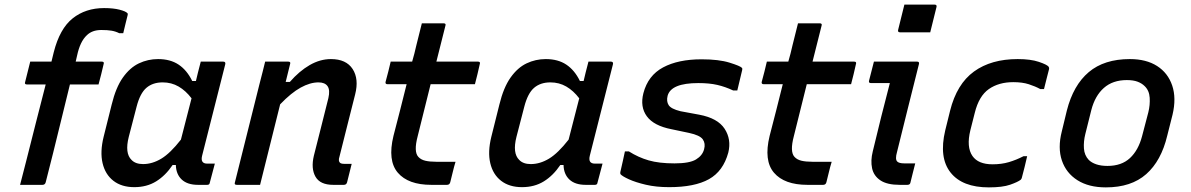

<svg xmlns="http://www.w3.org/2000/svg" viewBox="-20 -801 5160 832"><path d="M178 -11Q175 0 164 0H67Q74 -25 80 -50.5Q86 -76 93 -101Q116 -192 136.5 -273Q157 -354 178 -435H97Q85 -435 89 -446Q95 -469 100 -490Q105 -511 111 -534H203Q208 -555 213 -575Q239 -677 295 -721.5Q351 -766 431 -766Q471 -766 498 -759Q525 -752 532 -744Q535 -741 533 -735Q528 -715 523.5 -696.5Q519 -678 514 -657H497Q481 -665 463.5 -668Q446 -671 419 -671Q379 -671 356 -648Q327 -621 314 -560Q311 -548 308 -534H421Q433 -534 429 -523Q424 -500 418.5 -479Q413 -458 407 -435H283Q265 -363 246.5 -286Q228 -209 210 -137.5Q192 -66 178 -11Z M665 -545Q718 -545 754 -521Q790 -497 813 -450H829Q833 -468 838 -487.5Q843 -507 850 -534H947Q959 -534 956 -522Q931 -423 905 -320.5Q879 -218 856 -127Q847 -92 878 -92H911Q906 -72 900 -50.5Q894 -29 889 -9Q888 0 878 0H838Q792 0 767.5 -23Q743 -46 742 -86H728Q697 -40 656.5 -15Q616 10 562 10Q507 10 471.5 -17.5Q436 -45 424.5 -94Q413 -143 429 -208L464 -348Q482 -422 512.5 -465Q543 -508 582 -526.5Q621 -545 665 -545ZM550 -108Q567 -90 600 -90Q640 -90 679 -113.5Q718 -137 764 -196Q776 -241 787 -285.5Q798 -330 810 -375Q785 -408 754 -426Q723 -444 685 -444Q642 -444 614.5 -420.5Q587 -397 572 -339L538 -208Q520 -137 550 -108Z M1129 -534H1229Q1241 -534 1237 -523Q1232 -504 1227.5 -484.5Q1223 -465 1218 -446H1236Q1277 -493 1322 -519Q1367 -545 1414 -545Q1480 -545 1508 -502Q1536 -459 1519 -392Q1502 -323 1485 -257.5Q1468 -192 1451 -122Q1445 -104 1453 -96Q1458 -91 1472 -91H1504Q1499 -71 1494 -51Q1489 -31 1484 -11Q1481 0 1470 0H1424Q1367 0 1347 -35.5Q1327 -71 1340 -126Q1357 -191 1371.5 -250.5Q1386 -310 1403 -376Q1411 -411 1399.5 -427.5Q1388 -444 1360 -444Q1324 -444 1283 -421.5Q1242 -399 1194 -349Q1172 -262 1150.5 -174.5Q1129 -87 1107 0H1006Q994 0 998 -11Q1024 -117 1051 -223Q1078 -329 1104 -435Q1112 -466 1118.5 -491.5Q1125 -517 1129 -534Z M1954 -100Q1947 -77 1942 -55.5Q1937 -34 1931 -11Q1928 0 1917 0H1849Q1749 0 1704 -52.5Q1659 -105 1685 -212Q1700 -269 1714 -324.5Q1728 -380 1742 -436H1660Q1648 -436 1651 -447Q1657 -470 1662.5 -490.5Q1668 -511 1673 -534H1766Q1771 -551 1775.5 -568.5Q1780 -586 1784 -604L1808 -700H1902Q1914 -700 1910 -689Q1900 -650 1890.5 -611.5Q1881 -573 1871 -534H2051Q2063 -534 2059 -523Q2054 -500 2049 -479.5Q2044 -459 2038 -436H1846Q1832 -380 1818 -323.5Q1804 -267 1790 -211Q1772 -143 1793 -121Q1804 -109 1823 -104.5Q1842 -100 1870 -100Z M2345 -545Q2398 -545 2434 -521Q2470 -497 2493 -450H2509Q2513 -468 2518 -487.5Q2523 -507 2530 -534H2627Q2639 -534 2636 -522Q2611 -423 2585 -320.5Q2559 -218 2536 -127Q2527 -92 2558 -92H2591Q2586 -72 2580 -50.5Q2574 -29 2569 -9Q2568 0 2558 0H2518Q2472 0 2447.5 -23Q2423 -46 2422 -86H2408Q2377 -40 2336.5 -15Q2296 10 2242 10Q2187 10 2151.5 -17.5Q2116 -45 2104.5 -94Q2093 -143 2109 -208L2144 -348Q2162 -422 2192.5 -465Q2223 -508 2262 -526.5Q2301 -545 2345 -545ZM2230 -108Q2247 -90 2280 -90Q2320 -90 2359 -113.5Q2398 -137 2444 -196Q2456 -241 2467 -285.5Q2478 -330 2490 -375Q2465 -408 2434 -426Q2403 -444 2365 -444Q2322 -444 2294.5 -420.5Q2267 -397 2252 -339L2218 -208Q2200 -137 2230 -108Z M2903 -93Q2968 -93 2996 -110Q3024 -127 3031 -154Q3038 -179 3025.5 -197Q3013 -215 2966 -225L2890 -241Q2813 -256 2783 -297Q2753 -338 2768 -397Q2788 -474 2853.5 -509Q2919 -544 3020 -544Q3095 -544 3141.5 -529.5Q3188 -515 3195 -507Q3198 -503 3196 -497Q3191 -474 3185.5 -453Q3180 -432 3175 -409H3157Q3123 -425 3088.5 -433Q3054 -441 3006 -441Q2888 -441 2873 -386Q2867 -362 2877.5 -345.5Q2888 -329 2929 -319L3010 -304Q3090 -289 3120 -243Q3150 -197 3136 -140Q3114 -59 3052 -24.5Q2990 10 2880 10Q2823 10 2778.5 -0.5Q2734 -11 2705.5 -24Q2677 -37 2669 -46Q2667 -50 2668 -55Q2674 -82 2679 -103.5Q2684 -125 2688 -145H2705Q2746 -119 2791 -106Q2836 -93 2903 -93Z M3584 -100Q3577 -77 3572 -55.5Q3567 -34 3561 -11Q3558 0 3547 0H3479Q3379 0 3334 -52.5Q3289 -105 3315 -212Q3330 -269 3344 -324.5Q3358 -380 3372 -436H3290Q3278 -436 3281 -447Q3287 -470 3292.5 -490.5Q3298 -511 3303 -534H3396Q3401 -551 3405.5 -568.5Q3410 -586 3414 -604L3438 -700H3532Q3544 -700 3540 -689Q3530 -650 3520.5 -611.5Q3511 -573 3501 -534H3681Q3693 -534 3689 -523Q3684 -500 3679 -479.5Q3674 -459 3668 -436H3476Q3462 -380 3448 -323.5Q3434 -267 3420 -211Q3402 -143 3423 -121Q3434 -109 3453 -104.5Q3472 -100 3500 -100Z M3767 -534H3954Q3965 -534 3962 -523Q3938 -428 3914.5 -333.5Q3891 -239 3867 -142Q3858 -111 3868 -101Q3876 -93 3899 -93H3946Q3941 -73 3935.5 -51.5Q3930 -30 3925 -9Q3923 0 3912 0H3879Q3824 0 3795 -19.5Q3766 -39 3759 -72Q3752 -105 3762 -145Q3780 -221 3798.5 -294.5Q3817 -368 3836 -441H3754Q3743 -441 3746 -452Q3751 -472 3756.5 -493Q3762 -514 3767 -534ZM3899 -781H4030Q4041 -781 4038 -770L4011 -661H3880Q3869 -661 3872 -672Z M4390 -545Q4446 -545 4481.5 -533Q4517 -521 4524 -512Q4527 -507 4526 -502Q4520 -480 4515 -459Q4510 -438 4504 -415H4488Q4466 -427 4438 -436Q4410 -445 4371 -445Q4308 -445 4265 -415Q4222 -385 4204 -312L4185 -237Q4167 -164 4194 -125Q4219 -89 4281 -89Q4320 -89 4352 -98.5Q4384 -108 4415 -124H4431Q4426 -102 4420 -77.5Q4414 -53 4408 -31Q4407 -26 4403 -22Q4390 -12 4357 -0.5Q4324 11 4265 11Q4150 11 4099 -53.5Q4048 -118 4076 -236L4097 -321Q4126 -437 4200.5 -491Q4275 -545 4390 -545Z M4876 -545Q4947 -545 4994 -515Q5041 -485 5059.5 -430.5Q5078 -376 5061 -304L5038 -213Q5012 -104 4947 -46.5Q4882 11 4772 11Q4698 11 4649 -20Q4600 -51 4581.5 -105.5Q4563 -160 4581 -231L4603 -322Q4631 -432 4698 -488.5Q4765 -545 4876 -545ZM4863 -454Q4802 -454 4763.5 -420Q4725 -386 4709 -324L4683 -220Q4675 -188 4677 -158Q4679 -128 4698 -108Q4710 -96 4730.5 -89Q4751 -82 4779 -82Q4840 -82 4876.5 -116Q4913 -150 4929 -211L4956 -314Q4964 -346 4962 -377.5Q4960 -409 4940 -428Q4928 -440 4909.5 -447Q4891 -454 4863 -454Z"/></svg>

Font: Recursive Sn Lnr St Med
Style: Italic
Weight: 500
Italic angle: -15°
Version: Version 1.079;hotconv 1.0.112;makeotfexe 2.5.65598; ttfautoh